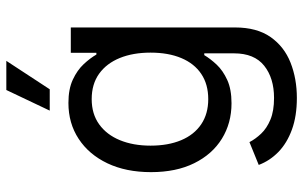

<svg xmlns="http://www.w3.org/2000/svg" viewBox="-204 -586 1004 637"><g transform="rotate(-90 298.5 -268.0)"><path d="M291.5 214.4Q231.4 214.4 186.5 198Q141.6 181.6 112.3 153.1Q83 124.5 69.3 87.9L145 57.1Q155.3 77.1 173.1 95.9Q190.9 114.7 219.7 126.7Q248.5 138.7 291.5 138.7Q357.4 138.7 398.4 106Q439.5 73.2 439.5 6.3V-92.8H433.6Q421.4 -72.3 401.9 -51.5Q382.3 -30.8 351.3 -16.6Q320.3 -2.4 273.9 -2.4Q208 -2.4 156.2 -34.4Q104.5 -66.4 75 -126.2Q45.4 -186 45.4 -269.5Q45.4 -352.5 74.7 -414.1Q104 -475.6 155.8 -509.5Q207.5 -543.5 274.9 -543.5Q321.3 -543.5 352.5 -528.8Q383.8 -514.2 403.8 -492.7Q423.8 -471.2 435.5 -450.7H441.4V-535.6H525.4V9.3Q525.4 81.5 493.7 127Q461.9 172.4 408.7 193.4Q355.5 214.4 291.5 214.4ZM287.6 -79.6Q336.9 -79.6 371.3 -102.8Q405.8 -126 423.8 -168.9Q441.9 -211.9 441.9 -271Q441.9 -329.1 424.1 -373Q406.2 -417 371.8 -441.7Q337.4 -466.3 287.6 -466.3Q238.3 -466.3 203.9 -441.4Q169.4 -416.5 151.4 -372.6Q133.3 -328.6 133.3 -271Q133.3 -212.4 151.4 -169.4Q169.4 -126.5 204.1 -103Q238.8 -79.6 287.6 -79.6ZM249.5 -605.5 317.9 -749.5H414.6L320.3 -605.5Z"/></g></svg>

Font: Inter 20pt
Style: Regular
Weight: 400
Version: Version 4.001;git-66647c0bb